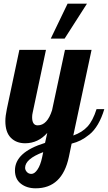

<svg xmlns="http://www.w3.org/2000/svg" viewBox="-20 -770 585 1040"><path d="M9 -114Q9 -141 17 -179L85 -500H229L157 -160Q154 -148 154 -135Q154 -91 184 -91Q236 -91 262 -173L332 -500H476L377 -36Q425 -53 454 -84.5Q483 -116 503 -179H545Q531 -132 510.5 -97Q490 -62 464.5 -41.5Q439 -21 417 -10Q395 1 368 8L353 80Q317 250 173 250Q125 250 93 225Q61 200 61 153Q61 54 224 4L236 -50Q186 6 116 6Q68 6 38.5 -24Q9 -54 9 -114ZM116 139Q116 151 125.5 161.5Q135 172 150 172Q167 172 183 148.5Q199 125 208 83L214 54Q116 91 116 139ZM255 -561 346 -750H451L330 -561Z"/></svg>

Font: Lobster Two
Style: Bold Italic
Weight: 700
Designer: Pablo Impallari
Foundry: Pablo Impallari. www.impallari.com
Version: Version 1.006